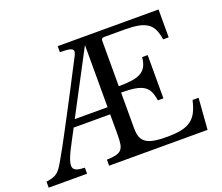

<svg xmlns="http://www.w3.org/2000/svg" viewBox="-136 -954 1313 1138"><g transform="rotate(-20 520.0 -385.0)"><path d="M370 -38Q405 -39 426.5 -44Q448 -49 460 -61Q472 -73 476 -95Q480 -117 480 -152V-284H249L245 -275Q230 -246 214.5 -217.5Q199 -189 186.5 -163.5Q174 -138 166 -116Q158 -94 158 -78Q158 -63 165 -55.5Q172 -48 182.5 -44.5Q193 -41 206 -40Q219 -39 231 -38V0H-11V-38Q12 -41 28 -46Q44 -51 56.5 -60Q69 -69 79.5 -83.5Q90 -98 102 -119Q111 -136 121.5 -153.5Q132 -171 146 -197Q160 -223 180.5 -261Q201 -299 231 -356Q261 -413 303 -493Q345 -573 402 -684Q405 -691 407 -696.5Q409 -702 409 -707Q409 -721 390.5 -726.5Q372 -732 326 -732V-770H962V-594H927Q921 -634 908.5 -659.5Q896 -685 873 -700Q850 -715 815 -721Q780 -727 729 -727H602Q585 -727 585 -710V-423Q633 -423 667.5 -428Q702 -433 724.5 -445.5Q747 -458 759 -480.5Q771 -503 774 -538H809V-265H774Q769 -300 758 -323Q747 -346 725.5 -359Q704 -372 670 -377.5Q636 -383 585 -383V-157Q585 -124 593 -102.5Q601 -81 620.5 -67.5Q640 -54 672 -48.5Q704 -43 751 -43Q804 -43 841 -50.5Q878 -58 903 -76Q928 -94 943 -123.5Q958 -153 968 -197H1006L991 0H370ZM480 -329V-721L273 -329Z"/></g></svg>

Font: Libre Baskerville
Style: Regular
Weight: 400
Designer: Pablo Impallari, Rodrigo Fuenzalida
Foundry: Pablo Impallari, Rodrigo Fuenzalida
Version: Version 1.000; ttfautohint (v0.93) -l 8 -r 50 -G 200 -x 14 -